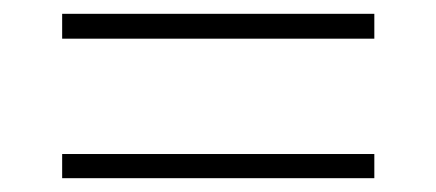

<svg xmlns="http://www.w3.org/2000/svg" viewBox="-20 -460 632 278"><path d="M70 -440H522V-404H70ZM70 -237H522V-202H70Z"/></svg>

Font: Noto Sans Bengali ExtraLight
Style: Regular
Weight: 200
Designer: Jelle Bosma - Monotype Design Team
Foundry: Monotype Imaging Inc.
Version: Version 2.003; ttfautohint (v1.8.4.7-5d5b)